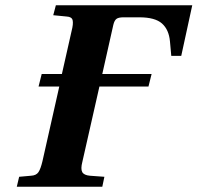

<svg xmlns="http://www.w3.org/2000/svg" viewBox="-20 -712 753 732"><path d="M44 0 53 -38 98 -42Q118 -43 126.5 -55.5Q135 -68 142 -98L206 -382H127L139 -430H216L253 -594Q260 -621 257 -634.5Q254 -648 234 -649L183 -654L193 -692H713L671 -499H633L628 -554Q624 -599 597.5 -622.5Q571 -646 511 -646H451Q432 -646 424 -640Q416 -634 412 -617L370 -430H558L546 -382H359L294 -95Q287 -68 293.5 -56Q300 -44 323 -42L378 -38L370 0Z"/></svg>

Font: Lingua Franca
Style: Bold Italic
Weight: 700
Italic angle: -13°
Version: Version 1.19